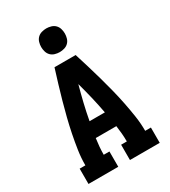

<svg xmlns="http://www.w3.org/2000/svg" viewBox="-230 -1082 1059 1195"><g transform="rotate(-30 300.0 -485.0)"><path d="M44 0V-110H85Q85 -164 93 -217Q101 -270 111.5 -322.5Q122 -375 135 -426.5Q148 -478 162.5 -530Q177 -582 192.5 -633Q208 -684 224 -735H376Q392 -684 407.5 -633Q423 -582 437.5 -530Q452 -478 465 -426.5Q478 -375 488.5 -322.5Q499 -270 507 -217Q515 -164 515 -110H556V0H342V-110H383Q383 -139 380.5 -168Q378 -197 374 -225H226Q222 -197 219.5 -168Q217 -139 217 -110H258V0ZM245 -335H355Q344 -395 330 -453.5Q316 -512 300 -570Q284 -512 270 -453.5Q256 -395 245 -335ZM300 -800Q283 -800 266 -805Q249 -810 237 -822Q225 -834 220 -851Q215 -868 215 -885Q215 -902 220 -919Q225 -936 237 -948Q249 -960 266 -965Q283 -970 300 -970Q317 -970 334 -965Q351 -960 363 -948Q375 -936 380 -919Q385 -902 385 -885Q385 -868 380 -851Q375 -834 363 -822Q351 -810 334 -805Q317 -800 300 -800Z"/></g></svg>

Font: Iosevka Curly Slab XBdEx
Style: Regular
Weight: 800
Width: 7
Monospace: yes
Designer: Belleve Invis
Foundry: Belleve Invis
Version: Version 11.0.0; ttfautohint (v1.8.3)